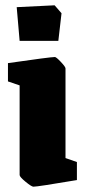

<svg xmlns="http://www.w3.org/2000/svg" viewBox="-20 -691 320 724"><path d="M54 -31V-369L10 -384V-453Q170 -476 187 -476Q192 -476 209.5 -457.5Q227 -439 227 -433V-95L270 -80V-12Q122 13 106 13Q99 13 76.5 -5.5Q54 -24 54 -31ZM43 -664 186 -671 212 -641 200 -537H54Z"/></svg>

Font: Grenze Black
Style: Regular
Weight: 900
Designer: Renata Polastri
Foundry: Omnibus-Type
Version: Version 1.002; ttfautohint (v1.8)